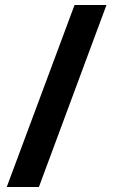

<svg xmlns="http://www.w3.org/2000/svg" viewBox="-20 -742 452 770"><path d="M407 -722H279L7 8H136Z"/></svg>

Font: Noto Sans Bengali Condensed
Style: Bold
Weight: 700
Width: 3
Designer: Joana Ranito - Universal Thirst; Jelle Bosma - Monotype Design Team
Foundry: Universal Thirst ehf.
Version: Version 3.000